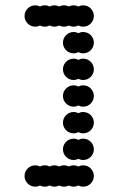

<svg xmlns="http://www.w3.org/2000/svg" viewBox="-20 -700 472 720"><path d="M72 -40C72 -18 90 0 112 0C118.5 0 124.6 -1.6 130 -4.3C135.4 -1.6 141.5 0 148 0C154.5 0 160.6 -1.6 166 -4.3C171.4 -1.6 177.5 0 184 0C190.5 0 196.6 -1.6 202 -4.3C207.4 -1.6 213.5 0 220 0C226.5 0 232.6 -1.6 238 -4.3C243.4 -1.6 249.5 0 256 0C262.5 0 268.6 -1.6 274 -4.3C279.4 -1.6 285.5 0 292 0C314 0 332 -18 332 -40C332 -62 314 -80 292 -80C285.5 -80 279.4 -78.4 274 -75.7C268.6 -78.4 262.5 -80 256 -80C249.5 -80 243.4 -78.4 238 -75.7C232.6 -78.4 226.5 -80 220 -80C213.5 -80 207.4 -78.4 202 -75.7C196.6 -78.4 190.5 -80 184 -80C177.5 -80 171.4 -78.4 166 -75.7C160.6 -78.4 154.5 -80 148 -80C141.5 -80 135.4 -78.4 130 -75.7C124.6 -78.4 118.5 -80 112 -80C90 -80 72 -62 72 -40ZM216 -140C216 -118 234 -100 256 -100C262.5 -100 268.6 -101.6 274 -104.3C279.4 -101.6 285.5 -100 292 -100C314 -100 332 -118 332 -140C332 -162 314 -180 292 -180C285.5 -180 279.4 -178.4 274 -175.7C268.6 -178.4 262.5 -180 256 -180C234 -180 216 -162 216 -140ZM216 -240C216 -218 234 -200 256 -200C262.5 -200 268.6 -201.6 274 -204.3C279.4 -201.6 285.5 -200 292 -200C314 -200 332 -218 332 -240C332 -262 314 -280 292 -280C285.5 -280 279.4 -278.4 274 -275.7C268.6 -278.4 262.5 -280 256 -280C234 -280 216 -262 216 -240ZM216 -340C216 -318 234 -300 256 -300C262.5 -300 268.6 -301.6 274 -304.3C279.4 -301.6 285.5 -300 292 -300C314 -300 332 -318 332 -340C332 -362 314 -380 292 -380C285.5 -380 279.4 -378.4 274 -375.7C268.6 -378.4 262.5 -380 256 -380C234 -380 216 -362 216 -340ZM216 -440C216 -418 234 -400 256 -400C262.5 -400 268.6 -401.6 274 -404.3C279.4 -401.6 285.5 -400 292 -400C314 -400 332 -418 332 -440C332 -462 314 -480 292 -480C285.5 -480 279.4 -478.4 274 -475.7C268.6 -478.4 262.5 -480 256 -480C234 -480 216 -462 216 -440ZM216 -540C216 -518 234 -500 256 -500C262.5 -500 268.6 -501.6 274 -504.3C279.4 -501.6 285.5 -500 292 -500C314 -500 332 -518 332 -540C332 -562 314 -580 292 -580C285.5 -580 279.4 -578.4 274 -575.7C268.6 -578.4 262.5 -580 256 -580C234 -580 216 -562 216 -540ZM72 -640C72 -618 90 -600 112 -600C118.5 -600 124.6 -601.6 130 -604.3C135.4 -601.6 141.5 -600 148 -600C154.5 -600 160.6 -601.6 166 -604.3C171.4 -601.6 177.5 -600 184 -600C190.5 -600 196.6 -601.6 202 -604.3C207.4 -601.6 213.5 -600 220 -600C226.5 -600 232.6 -601.6 238 -604.3C243.4 -601.6 249.5 -600 256 -600C262.5 -600 268.6 -601.6 274 -604.3C279.4 -601.6 285.5 -600 292 -600C314 -600 332 -618 332 -640C332 -662 314 -680 292 -680C285.5 -680 279.4 -678.4 274 -675.7C268.6 -678.4 262.5 -680 256 -680C249.5 -680 243.4 -678.4 238 -675.7C232.6 -678.4 226.5 -680 220 -680C213.5 -680 207.4 -678.4 202 -675.7C196.6 -678.4 190.5 -680 184 -680C177.5 -680 171.4 -678.4 166 -675.7C160.6 -678.4 154.5 -680 148 -680C141.5 -680 135.4 -678.4 130 -675.7C124.6 -678.4 118.5 -680 112 -680C90 -680 72 -662 72 -640Z"/></svg>

Font: Dotrice Condensed
Style: Bold
Weight: 700
Width: 2
Monospace: yes
Designer: Paul Flo Williams
Foundry: His Deeds Are Dust
Version: Version 1.001